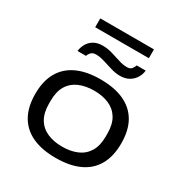

<svg xmlns="http://www.w3.org/2000/svg" viewBox="-197 -1007 1112 1168"><g transform="rotate(30 359.0 -423.5)"><path d="M359 12Q261 12 194 -19Q127 -50 92 -111.5Q57 -173 57 -264Q57 -355 92 -416Q127 -477 194 -508Q261 -539 359 -539Q456 -539 523.5 -508Q591 -477 626 -416Q661 -355 661 -264Q661 -173 626 -111.5Q591 -50 523.5 -19Q456 12 359 12ZM359 -67Q418 -67 463 -86.5Q508 -106 533 -147.5Q558 -189 558 -254V-274Q558 -339 533 -380Q508 -421 463 -440.5Q418 -460 359 -460Q300 -460 254.5 -440.5Q209 -421 184 -380Q159 -339 159 -274V-254Q159 -189 184 -147.5Q209 -106 254.5 -86.5Q300 -67 359 -67ZM149 -618Q152 -643 164.5 -667Q177 -691 202.5 -707Q228 -723 267 -723Q301 -723 333.5 -713.5Q366 -704 398 -693.5Q430 -683 458 -683Q481 -683 491 -696Q501 -709 505 -722H568Q566 -696 551.5 -671.5Q537 -647 511 -631.5Q485 -616 447 -616Q417 -616 383.5 -626Q350 -636 318 -646Q286 -656 259 -656Q235 -656 223.5 -643.5Q212 -631 209 -618ZM170 -797V-859H547V-797Z"/></g></svg>

Font: Archivo Expanded
Style: Regular
Weight: 400
Width: 7
Designer: Hector Gatti
Foundry: Omnibus-Type
Version: Version 2.001